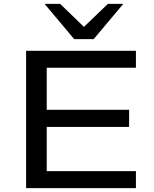

<svg xmlns="http://www.w3.org/2000/svg" viewBox="-20 -966 789 986"><path d="M114 0V-705H678V-618H220V-402H643V-314H220V-87H678V0ZM361 -765 209 -946H289L411 -828L534 -946H613L461 -765Z"/></svg>

Font: Nunito Sans 10pt Expanded Medium
Style: Regular
Weight: 500
Width: 7
Designer: Vernon Adams
Foundry: Vernon Adams
Version: Version 3.101;gftools[0.9.27]